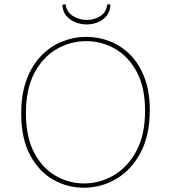

<svg xmlns="http://www.w3.org/2000/svg" viewBox="-20 -870 797 896"><path d="M371 6Q294 6 227.5 -32Q161 -70 120 -147Q79 -224 79 -341Q79 -431 104 -498Q129 -565 172 -609.5Q215 -654 269.5 -676Q324 -698 383 -698Q439 -698 492 -677.5Q545 -657 587 -615Q629 -573 654 -508.5Q679 -444 679 -356Q679 -239 636.5 -158.5Q594 -78 524 -36Q454 6 371 6ZM372 -14Q446 -14 511 -52Q576 -90 616.5 -165.5Q657 -241 657 -353Q657 -462 618.5 -534Q580 -606 517.5 -642Q455 -678 382 -678Q309 -678 244.5 -641Q180 -604 140.5 -529.5Q101 -455 101 -342Q101 -231 139 -158.5Q177 -86 239 -50Q301 -14 372 -14ZM384 -756Q357 -756 331 -766.5Q305 -777 288.5 -797.5Q272 -818 271 -848L286 -850Q291 -813 321 -795Q351 -777 385 -777Q420 -777 448.5 -795Q477 -813 480 -849L495 -850Q495 -819 479 -798Q463 -777 437.5 -766.5Q412 -756 384 -756Z"/></svg>

Font: Bitter Thin Thin
Style: Regular
Weight: 250
Version: Version 2.002